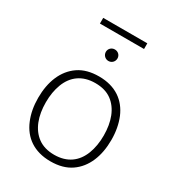

<svg xmlns="http://www.w3.org/2000/svg" viewBox="-238 -1181 1219 1329"><g transform="rotate(30 371.0 -516.5)"><path d="M191.9 -1037.6V-992.2H544.4V-1037.6ZM325.2 -843.3C325.2 -817.9 345.7 -796.9 371.6 -796.9C398.4 -796.9 418 -817.9 418 -843.3C418 -868.7 398.4 -888.7 371.6 -888.7C345.7 -888.7 325.2 -868.7 325.2 -843.3ZM371.1 -672.4C305.2 -672.4 251 -657.7 207.5 -627.9C121.1 -568.8 78.6 -462.9 78.6 -333.5C78.6 -268.6 89.4 -210.9 110.8 -160.2C153.3 -58.1 239.7 5.4 371.1 5.4C437 5.4 491.2 -9.3 534.7 -39.1C621.1 -98.1 663.6 -204.1 663.6 -333.5C663.6 -398.4 652.8 -456.1 631.8 -507.3C588.9 -608.9 503.4 -672.4 371.1 -672.4ZM371.1 -619.6C423.8 -619.6 467.3 -607.4 501.5 -582.5C569.8 -532.7 602.5 -443.4 602.5 -333.5C602.5 -278.8 594.2 -230 577.6 -186.5C544.4 -100.1 476.6 -46.9 371.1 -46.9C318.8 -46.9 275.4 -59.6 241.2 -84.5C172.9 -134.3 140.1 -223.6 140.1 -333.5C140.1 -388.2 148.4 -437 165 -480.5C198.2 -566.4 266.1 -619.6 371.1 -619.6Z"/></g></svg>

Font: Estedad Light
Style: Regular
Weight: 300
Designer: Amin Abedi
Version: Version 7.3